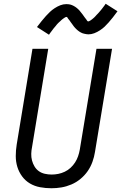

<svg xmlns="http://www.w3.org/2000/svg" viewBox="-20 -995 646 1023"><path d="M254 8Q254 8 254 8Q254 8 254 8Q223 8 193.5 2.5Q164 -3 139.5 -17.5Q115 -32 98 -55Q81 -78 72.5 -105.5Q64 -133 64 -163.5Q64 -194 69 -225L153 -735H237L151 -213Q147 -194 146.5 -175.5Q146 -157 150.5 -140Q155 -123 164 -108Q173 -93 187 -83Q201 -73 219 -69Q237 -65 255 -65Q273 -65 290.5 -68.5Q308 -72 325 -80Q342 -88 356 -101Q370 -114 380 -129.5Q390 -145 396 -162.5Q402 -180 405 -197L494 -735H577L486 -185Q482 -159 472.5 -132.5Q463 -106 447 -83Q431 -60 408.5 -41.5Q386 -23 360 -12Q334 -1 307.5 3.5Q281 8 254 8ZM241 -810 177 -851Q190 -868 202 -883Q214 -898 225 -910Q236 -922 246.5 -932Q257 -942 271.5 -951.5Q286 -961 301.5 -967Q317 -973 333 -973Q338 -973 343.5 -972.5Q349 -972 353.5 -971Q358 -970 363 -968Q368 -966 372.5 -963.5Q377 -961 381 -958.5Q385 -956 388.5 -953Q392 -950 396 -946.5Q400 -943 403 -939.5Q406 -936 409 -932Q412 -928 415 -924.5Q418 -921 420.5 -917.5Q423 -914 426.5 -909Q430 -904 433 -900Q436 -896 439 -892.5Q442 -889 444 -885Q446 -881 450 -881Q453 -881 456.5 -883Q460 -885 463.5 -887Q467 -889 471.5 -893Q476 -897 478 -898.5Q480 -900 482 -902Q484 -904 486.5 -906.5Q489 -909 491 -911.5Q493 -914 495.5 -916.5Q498 -919 501 -922Q504 -925 506.5 -928Q509 -931 512 -934.5Q515 -938 518 -941.5Q521 -945 524 -949Q527 -953 530 -957Q533 -961 536.5 -965.5Q540 -970 543 -975L606 -935Q593 -917 581.5 -902.5Q570 -888 559 -875.5Q548 -863 537.5 -853Q527 -843 512.5 -833.5Q498 -824 482.5 -818Q467 -812 451 -812Q446 -812 440.5 -813Q435 -814 430 -815Q425 -816 420.5 -817.5Q416 -819 411.5 -821.5Q407 -824 403 -826.5Q399 -829 395.5 -832Q392 -835 388 -838.5Q384 -842 380.5 -846Q377 -850 374 -853.5Q371 -857 368.5 -861Q366 -865 363.5 -868Q361 -871 357.5 -876Q354 -881 351 -885.5Q348 -890 345 -893Q342 -896 340 -900.5Q338 -905 333 -905Q331 -905 327 -902.5Q323 -900 320 -898Q317 -896 312.5 -892.5Q308 -889 306 -887Q304 -885 302 -883Q300 -881 297.5 -879Q295 -877 292.5 -874.5Q290 -872 287.5 -869.5Q285 -867 282.5 -864Q280 -861 277.5 -857.5Q275 -854 272 -851Q269 -848 266 -844Q263 -840 260 -836Q257 -832 254 -828Q251 -824 247.5 -819.5Q244 -815 241 -810Z"/></svg>

Font: Iosevka SS04 Extended Oblique
Style: Regular
Weight: 400
Width: 7
Italic angle: -9°
Monospace: yes
Designer: Belleve Invis
Foundry: Belleve Invis
Version: Version 19.0.0; ttfautohint (v1.8.4)